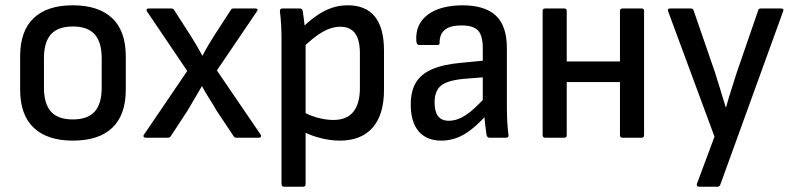

<svg xmlns="http://www.w3.org/2000/svg" viewBox="-20 -520 2998 725"><path d="M255 11Q159 11 107.5 -37.5Q56 -86 56 -182V-307Q56 -403 107 -451.5Q158 -500 255 -500Q352 -500 403.5 -451.5Q455 -403 455 -307V-182Q455 -86 404 -37.5Q353 11 255 11ZM255 -69Q311 -69 337.5 -98.5Q364 -128 364 -189V-300Q364 -361 337.5 -390.5Q311 -420 255 -420Q199 -420 172.5 -390.5Q146 -361 146 -300V-189Q146 -128 172.5 -98.5Q199 -69 255 -69Z M530 0Q525 0 522.5 -3.5Q520 -7 524 -12L687 -252L535 -477Q532 -482 534 -485Q536 -488 542 -488H626Q634 -488 637 -483L700 -385Q711 -368 722 -349Q733 -330 744 -310H745Q755 -330 767 -350Q779 -370 791 -389L852 -483Q854 -487 857 -487.5Q860 -488 863 -488H944Q950 -488 952 -485Q954 -482 950 -477L799 -254L964 -12Q967 -7 965 -3.5Q963 0 958 0H873Q866 0 862 -6L798 -102Q785 -125 770.5 -147.5Q756 -170 743 -194H742Q729 -171 715 -148Q701 -125 688 -102L625 -6Q622 0 613 0Z M1263 11Q1228 11 1189 1Q1150 -9 1122 -25L1120 -100Q1148 -84 1179.5 -75.5Q1211 -67 1239 -67Q1289 -67 1314 -97.5Q1339 -128 1339 -188V-318Q1339 -370 1320.5 -394.5Q1302 -419 1265 -419Q1232 -419 1198 -399.5Q1164 -380 1119 -336L1114 -409Q1145 -439 1173 -459Q1201 -479 1230.5 -489.5Q1260 -500 1293 -500Q1361 -500 1395.5 -457.5Q1430 -415 1430 -328V-181Q1430 -87 1387 -38Q1344 11 1263 11ZM1053 185Q1043 185 1043 175V-373Q1043 -398 1041.5 -426Q1040 -454 1037 -477Q1036 -488 1047 -488H1112Q1121 -488 1123 -479Q1125 -466 1128 -443.5Q1131 -421 1130 -408L1134 -365V175Q1134 185 1125 185Z M1828 0Q1819 0 1817 -12Q1815 -24 1812 -49.5Q1809 -75 1808 -97L1803 -128V-338Q1803 -386 1785 -405Q1767 -424 1722 -424Q1640 -424 1640 -360Q1641 -350 1632 -350H1563Q1553 -350 1552 -366Q1548 -428 1594 -463.5Q1640 -499 1725 -500Q1811 -500 1852.5 -461Q1894 -422 1894 -338V-121Q1894 -87 1895.5 -59.5Q1897 -32 1900 -11Q1902 0 1891 0ZM1646 11Q1591 11 1561 -24Q1531 -59 1531 -125Q1531 -175 1550 -207.5Q1569 -240 1611.5 -258.5Q1654 -277 1723 -283L1816 -292V-229L1729 -222Q1668 -216 1644.5 -196Q1621 -176 1621 -133Q1621 -99 1634 -81.5Q1647 -64 1675 -64Q1706 -64 1739 -85.5Q1772 -107 1820 -161L1823 -92Q1775 -38 1734 -13.5Q1693 11 1646 11Z M2331 0Q2321 0 2321 -10V-479Q2321 -488 2331 -488H2403Q2412 -488 2412 -479V-10Q2412 0 2403 0ZM2039 0Q2029 0 2029 -10V-479Q2029 -488 2039 -488H2111Q2120 -488 2120 -479V-10Q2120 0 2111 0ZM2107 -210V-288H2337V-210Z M2619 185Q2614 185 2612 181.5Q2610 178 2612 173L2678 -4L2503 -477Q2499 -488 2510 -488H2588Q2597 -488 2599 -481L2679 -249Q2689 -218 2699.5 -183.5Q2710 -149 2720 -116H2722Q2731 -149 2742 -183Q2753 -217 2763 -249L2843 -481Q2844 -488 2854 -488H2929Q2942 -488 2937 -477L2700 177Q2697 185 2690 185Z"/></svg>

Font: Sofia Sans Semi Condensed Medium
Style: Regular
Weight: 500
Designer: Botio Nikoltchev, Ani Petrova
Foundry: lettersoup
Version: Version 4.100